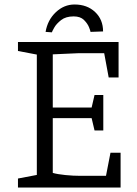

<svg xmlns="http://www.w3.org/2000/svg" viewBox="-20 -835 610 855"><path d="M312 -815Q368 -815 403.5 -781.5Q439 -748 439 -695L383 -693Q383 -697 376.5 -713.5Q370 -730 354 -746Q338 -762 308 -762Q273 -762 252 -745.5Q231 -729 221.5 -712Q212 -695 211 -691L183 -693Q192 -746 228.5 -780.5Q265 -815 312 -815ZM60 0V-40L144 -56V-592L60 -608V-648H508V-490H464L444 -598H327L215 -593V-356H388L401 -412H440V-254H401L388 -309H215V-65Q236 -59 271 -55.5Q306 -52 338 -52H452L472 -155H517V0Z"/></svg>

Font: Faustina Light Light
Style: Regular
Weight: 300
Version: Version 1.200